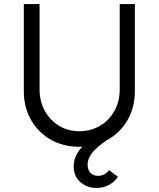

<svg xmlns="http://www.w3.org/2000/svg" viewBox="-20 -720 787 951"><path d="M345 104Q345 73 358.5 47Q372 21 395 -0.5Q418 -22 447.5 -41.5Q477 -61 510 -80L541 -47Q514 -30 491 -13Q468 4 451 21Q434 38 424 56.5Q414 75 414 96Q414 122 428.5 136.5Q443 151 466 151Q483 151 496.5 143.5Q510 136 520 123L564 155Q549 180 520.5 195.5Q492 211 457 211Q412 211 378.5 182.5Q345 154 345 104ZM98 -268V-700H176V-277Q176 -218 202 -171Q228 -124 272.5 -97Q317 -70 372 -70Q430 -70 475.5 -97Q521 -124 547 -171Q573 -218 573 -277V-700H648V-268Q648 -189 612.5 -126.5Q577 -64 514.5 -28.5Q452 7 372 7Q293 7 231 -28.5Q169 -64 133.5 -126.5Q98 -189 98 -268Z"/></svg>

Font: Mach Light
Style: Regular
Weight: 300
Version: Version 1.002